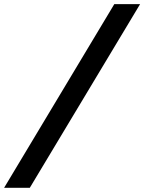

<svg xmlns="http://www.w3.org/2000/svg" viewBox="-26 -806 691 919"><path d="M-6.3 92.8H116.7L644.5 -786.1H521Z"/></svg>

Font: Cascadia Mono PL SemiBold
Style: Italic
Weight: 600
Italic angle: -10°
Monospace: yes
Designer: Aaron Bell
Foundry: Saja Typeworks
Version: Version 2404.023